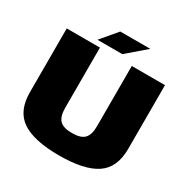

<svg xmlns="http://www.w3.org/2000/svg" viewBox="-182 -979 1119 1144"><g transform="rotate(30 377.0 -407.0)"><path d="M374 3.5Q546.5 3.5 629.2 -51.8Q712 -107 712 -236.5V-675H483.5V-260Q483.5 -202 459 -176.2Q434.5 -150.5 374 -150.5Q313.5 -150.5 289 -176.5Q264.5 -202.5 264.5 -260V-675H36V-236.5Q36 -107 118.8 -51.8Q201.5 3.5 374 3.5ZM228 -708H399.5L528 -818.5H321.5Z"/></g></svg>

Font: Anybody Thin Black
Style: Regular
Weight: 900
Version: Version 1.113;gftools[0.9.25]